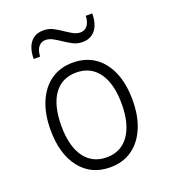

<svg xmlns="http://www.w3.org/2000/svg" viewBox="-134 -814 814 923"><g transform="rotate(-20 273.0 -352.5)"><path d="M273 12Q175.5 12 119.2 -59.8Q63 -131.5 63 -255Q63 -337 88.8 -397.2Q114.5 -457.5 161.5 -490.2Q208.5 -523 273 -523Q338 -523 385 -490.8Q432 -458.5 457.5 -398.5Q483 -338.5 483 -256Q483 -174 457.2 -113.8Q431.5 -53.5 384.5 -20.8Q337.5 12 273 12ZM273 -39Q346 -39 386.8 -96.2Q427.5 -153.5 427.5 -256Q427.5 -359.5 387 -416Q346.5 -472.5 273 -472.5Q198.5 -472.5 158.5 -416.2Q118.5 -360 118.5 -255Q118.5 -152 159 -95.5Q199.5 -39 273 -39ZM352.5 -599.5Q326 -599.5 303.2 -611.8Q280.5 -624 260 -638Q242 -650.5 223.8 -660.2Q205.5 -670 187 -670Q165.5 -670 151.8 -653Q138 -636 136.5 -603.5H103.5Q103.5 -637.5 113.5 -663Q123.5 -688.5 143.2 -702.8Q163 -717 194 -717Q221 -717 243.8 -705Q266.5 -693 286.5 -679Q305 -666.5 322.8 -656.5Q340.5 -646.5 359.5 -646.5Q381.5 -646.5 395 -663.5Q408.5 -680.5 410 -713H443Q443 -679 433.2 -653.8Q423.5 -628.5 403.2 -614Q383 -599.5 352.5 -599.5Z"/></g></svg>

Font: Overpass ExtraLight
Style: Regular
Weight: 250
Designer: Delve Withrington, Dave Bailey, Thomas Jockin
Foundry: Delve Fonts LLC
Version: Version 4.000